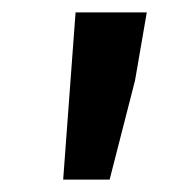

<svg xmlns="http://www.w3.org/2000/svg" viewBox="-20 -708 315 310"><path d="M82 -418 102 -688H217L198 -578L157 -418Z"/></svg>

Font: Giro Semibold
Style: Regular
Weight: 600
Designer: Paul D. Hunt
Foundry: Adobe Systems Incorporated
Version: Version 1.000;PS 1.0;hotconv 1.0.88;makeotf.lib2.5.647800